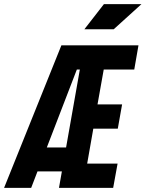

<svg xmlns="http://www.w3.org/2000/svg" viewBox="-52 -914 708 934"><path d="M234.9 0H498.5L520 -118.2H372.1L401.9 -288.1H521L542 -406.2H422.4L452.6 -575.7H601.1L621.6 -693.4H246.6L-32.2 0H99.6L130.4 -80.1H249ZM175.8 -196.8 321.8 -575.7H336.4L269.5 -196.8ZM358.4 -771.5H501L636.2 -894H453.6Z"/></svg>

Font: Cascadia Mono PL
Style: Bold Italic
Weight: 700
Italic angle: -10°
Monospace: yes
Designer: Aaron Bell
Foundry: Saja Typeworks
Version: Version 2404.023